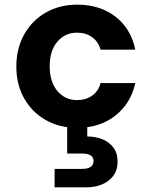

<svg xmlns="http://www.w3.org/2000/svg" viewBox="-20 -536 650 823"><path d="M311 12Q235 12 176 -21.5Q117 -55 83.5 -114.5Q50 -174 50 -250Q50 -328 83.5 -388Q117 -448 176 -482Q235 -516 311 -516Q408 -516 474.5 -465Q541 -414 560 -323H411Q402 -357 375 -376.5Q348 -396 310 -396Q259 -396 226 -357.5Q193 -319 193 -252Q193 -185 226 -146Q259 -107 310 -107Q348 -107 375 -126Q402 -145 411 -180H560Q541 -93 474.5 -40.5Q408 12 311 12ZM214 267V188H331Q381 188 381 154Q381 122 331 122H268V-4H354V49Q387 49 416.5 60Q446 71 465 95Q484 119 484 157Q484 194 465 218.5Q446 243 416 255Q386 267 351 267Z"/></svg>

Font: DM Sans ExtraBold
Style: Regular
Weight: 800
Designer: Colophon Foundry, Jonny Pinhorn
Foundry: Colophon Foundry
Version: Version 4.004; ttfautohint (v1.8.4.7-5d5b)